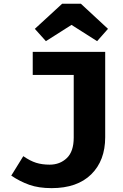

<svg xmlns="http://www.w3.org/2000/svg" viewBox="-20 -987 655 1023"><path d="M540.5 -710.8V-255.9Q540.5 -131.3 465.9 -57.9Q391.3 15.4 254.9 15.4Q186.2 15.4 136.2 -2.3Q86.2 -20 40 -51.3L104.1 -154.9Q140.5 -129.7 172.3 -119.7Q204.1 -109.7 244.6 -109.7Q299.5 -109.7 336.2 -144.9Q372.8 -180 372.8 -253.8V-587.7H154.4V-710.8ZM410.8 -967.2 555.4 -833.3 497.4 -767.7 361 -854.4 224.6 -767.7 165.6 -833.3 311.3 -967.2Z"/></svg>

Font: Fira Code
Style: Bold
Weight: 700
Monospace: yes
Designer: Carrois Corporate, Edenspiekermann AG, Nikita Prokopov
Foundry: Carrois Corporate, Edenspiekermann AG, Nikita Prokopov
Version: Version 6.000; ttfautohint (v1.8.2) -l 8 -r 50 -G 200 -x 14 